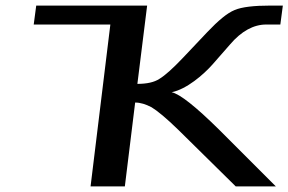

<svg xmlns="http://www.w3.org/2000/svg" viewBox="-20 -669 1035 689"><path d="M428 0 465 -301C484 -301 503 -295 524 -284C544 -272 577 -245 621 -202L826 0H970L768 -202C682 -287 625 -332 596 -338C650 -349 710 -401 742 -437L806 -510C846 -557 890 -581 935 -581H986L995 -649H951C891 -649 848 -644 822 -633C795 -622 763 -595 724 -554L637 -462C600 -423 572 -398 552 -386C534 -374 507 -368 473 -368L508 -649H110L101 -581H376L305 0Z"/></svg>

Font: Gamestation Extended
Style: Italic
Weight: 400
Width: 7
Designer: Jonas Hecksher
Foundry: Jonas Hecksher, Playtypeª, e-types AS
Version: Version 1.003